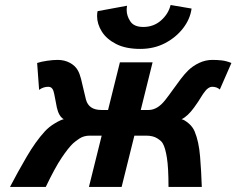

<svg xmlns="http://www.w3.org/2000/svg" viewBox="-20 -740 936 760"><path d="M584 -493.2 461.4 0H332L454.6 -493.2ZM441.9 -304.7 416.5 -203.1H335.9Q312.5 -203.1 295.7 -192.4Q278.8 -181.6 268.6 -171.9Q251 -155.3 224.4 -116Q197.8 -76.7 161.1 0H19.5Q50.8 -60.1 85.9 -120.1Q121.1 -180.2 157.2 -219.7Q174.3 -238.3 197.8 -252.2Q221.2 -266.1 232.4 -268.1Q212.9 -279.3 205.1 -314Q199.7 -339.8 197.3 -354.5Q194.8 -369.1 191.4 -380.4Q186 -396.5 171.4 -396.5Q151.4 -396.5 134.8 -384.3L127 -490.7Q143.1 -496.1 166.7 -499.5Q190.4 -502.9 208 -502.9Q235.4 -502.9 256.8 -491.2Q278.3 -479.5 288.1 -461.4Q295.4 -448.7 300.8 -427.7Q306.2 -406.7 311 -384.5Q315.9 -362.3 320.3 -345.7Q331.5 -304.7 380.9 -304.7ZM477.5 -203.1 502.9 -304.7H568.8Q585.4 -304.7 602.1 -314.5Q618.7 -324.2 635.3 -345.7Q648.4 -362.3 664.1 -384.5Q679.7 -406.7 695.8 -427.7Q711.9 -448.7 725.1 -461.4Q743.7 -479.5 768.8 -491.2Q793.9 -502.9 820.8 -502.9Q838.4 -502.9 856.9 -501Q875.5 -499 896 -490.7L850.1 -385.7Q838.4 -396.5 819.3 -396.5Q812.5 -396.5 805.4 -391.8Q798.3 -387.2 793 -380.4Q783.7 -369.1 775.1 -354.5Q766.6 -339.8 748 -314Q736.3 -297.9 723.4 -285.6Q710.4 -273.4 698.7 -268.1Q709.5 -266.1 726.1 -252.2Q742.7 -238.3 750.5 -219.7Q767.1 -180.2 772 -120.1Q776.9 -60.1 778.8 0H647Q647 -76.7 640.6 -116Q634.3 -155.3 624.5 -171.9Q619.6 -181.6 602.5 -192.4Q585.4 -203.1 558.1 -203.1ZM655.3 -720.2 738.3 -706.1Q732.9 -665 705.1 -628.7Q677.2 -592.3 633.5 -569.3Q589.8 -546.4 535.2 -546.4Q478 -546.4 439.9 -565.7Q401.9 -585 383.1 -615Q364.3 -645 364.3 -676.3Q364.3 -687.5 366.2 -695.8L482.9 -717.3Q481.4 -708.5 481.4 -700.7Q481.4 -676.8 496.1 -655Q510.7 -633.3 547.4 -633.3Q587.9 -633.3 617.2 -658.9Q646.5 -684.6 655.3 -720.2Z"/></svg>

Font: Andika
Style: Bold Italic
Weight: 700
Italic angle: -14°
Designer: Victor Gaultney, Annie Olsen, Julie Remington, Don Collingsworth, Eric Hays, Becca Hirsbrunner
Foundry: SIL International
Version: Version 6.101